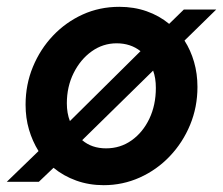

<svg xmlns="http://www.w3.org/2000/svg" viewBox="-27 -533 654 563"><path d="M277 10Q234 10 196.5 -3.5Q159 -17 130 -41L87 0H-7L86 -90Q68 -119 58 -153Q48 -187 48 -226Q48 -285 69.5 -337Q91 -389 128.5 -428.5Q166 -468 215.5 -490.5Q265 -513 323 -513Q366 -513 403 -500Q440 -487 469 -463L512 -505H607L514 -414Q532 -386 542 -351.5Q552 -317 552 -278Q552 -219 530.5 -167Q509 -115 471 -75Q433 -35 383 -12.5Q333 10 277 10ZM178 -178 385 -383Q356 -406 315 -406Q275 -406 242 -382.5Q209 -359 189 -319Q169 -279 169 -230Q169 -201 178 -178ZM284 -98Q326 -98 359 -121.5Q392 -145 411 -185Q430 -225 430 -275Q430 -290 428 -302.5Q426 -315 422 -326L214 -122Q242 -98 284 -98Z"/></svg>

Font: Red Hat Mono SemiBold
Style: Italic
Weight: 600
Italic angle: -12°
Monospace: yes
Designer: Pentagram, MCKL
Foundry: MCKL
Version: Version 1.030